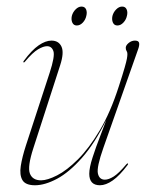

<svg xmlns="http://www.w3.org/2000/svg" viewBox="-20 -556 456 584"><path d="M369 -58.5Q370.5 -57 368 -54Q344 -22 323 -7.2Q302 7.5 284 7.5Q251.5 7.5 251.5 -27.5Q251.5 -46 261.8 -77.8Q272 -109.5 284.5 -141.2Q297 -173 303.5 -191.5Q268 -119.5 229.2 -75.8Q190.5 -32 153.5 -12.2Q116.5 7.5 86.5 7.5Q57.5 7.5 48.2 -8.2Q39 -24 43.2 -51.2Q47.5 -78.5 58.5 -112.5L131 -334.5Q147.5 -385 142.5 -400.2Q137.5 -415.5 123 -415.5Q112 -415.5 95.8 -406Q79.5 -396.5 56 -368.5Q53.5 -365 51.5 -366.5Q50 -368 52.5 -371Q76.5 -403.5 97.5 -418Q118.5 -432.5 136.5 -432.5Q158.5 -432.5 167 -414.2Q175.5 -396 163 -357.5L81.5 -105.5Q63 -48.5 71 -28Q79 -7.5 105 -7.5Q124 -7.5 153.5 -22.5Q183 -37.5 216.8 -71Q250.5 -104.5 283.2 -159.2Q316 -214 341.5 -293.5Q353.5 -330.5 359 -349.8Q364.5 -369 366 -377.5Q367.5 -386 367.5 -391.5Q367.5 -397.5 365 -401Q362.5 -404.5 362.5 -410.5Q362.5 -418 371.2 -425.2Q380 -432.5 390.5 -432.5Q402 -432.5 403.2 -425Q404.5 -417.5 399.5 -404.5L294.5 -106.5Q273.5 -47 277.8 -28.2Q282 -9.5 299 -9.5Q310.5 -9.5 326 -19.2Q341.5 -29 364.5 -56.5Q367.5 -60 369 -58.5ZM213.5 -478.5Q204 -478.5 200 -487.2Q196 -496 198.5 -507.5Q201.5 -519 210 -527.5Q218.5 -536 228 -536Q238 -536 241.8 -527.5Q245.5 -519 242.5 -507.5Q240 -496 231.8 -487.2Q223.5 -478.5 213.5 -478.5ZM337 -478.5Q327.5 -478.5 323.5 -487.2Q319.5 -496 322 -507.5Q325 -519 333.5 -527.5Q342 -536 351.5 -536Q361.5 -536 365.2 -527.5Q369 -519 366 -507.5Q363.5 -496 355.2 -487.2Q347 -478.5 337 -478.5Z"/></svg>

Font: Fraunces 144pt Thin
Style: Italic
Weight: 100
Italic angle: -16°
Version: Version 1.000;[b76b70a41]